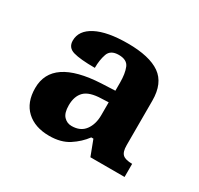

<svg xmlns="http://www.w3.org/2000/svg" viewBox="-86 -822 564 545"><g transform="rotate(30 196.5 -549.5)"><path d="M129 -380Q82 -380 54.5 -405.5Q27 -431 27 -478Q27 -575 183 -583L228 -585V-612Q228 -641 220.5 -659.5Q213 -678 186 -678Q159 -678 152 -658Q145 -638 145 -612Q97 -612 74.5 -618.5Q52 -625 52 -648Q52 -681 88.5 -700Q125 -719 192 -719Q263 -719 298 -694.5Q333 -670 333 -613V-467Q333 -445 342 -437Q351 -429 373 -429V-386H261L242 -436H235Q218 -413 192.5 -396.5Q167 -380 129 -380ZM170 -436Q199 -436 213.5 -455.5Q228 -475 228 -505V-547L205 -546Q166 -545 150 -529Q134 -513 134 -483Q134 -458 144.5 -447Q155 -436 170 -436Z"/></g></svg>

Font: Noto Serif Devanagari SemiCondensed
Style: Bold
Weight: 700
Width: 4
Designer: Universal Thirst, Indian Type Foundry and the Monotype Design Team
Foundry: Monotype Imaging Inc.
Version: Version 2.004; ttfautohint (v1.8.4.7-5d5b)